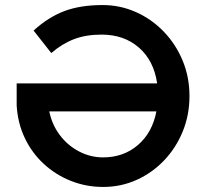

<svg xmlns="http://www.w3.org/2000/svg" viewBox="-20 -730 817 760"><path d="M388 10Q321 10 260.5 -14Q200 -38 153 -81.5Q106 -125 78 -184Q50 -243 46 -313V-400H602Q589 -490 530 -541.5Q471 -593 382 -593Q320 -593 273 -575Q226 -557 183 -520L113 -609Q171 -662 234.5 -686Q298 -710 386 -710Q456 -710 518.5 -682Q581 -654 628.5 -604.5Q676 -555 703 -490Q730 -425 730 -350Q730 -275 703.5 -210Q677 -145 630 -95.5Q583 -46 521 -18Q459 10 388 10ZM388 -107Q469 -107 526 -156Q583 -205 599 -289H175Q186 -236 217 -195Q248 -154 293 -130.5Q338 -107 388 -107Z"/></svg>

Font: Readex Pro Medium
Style: Regular
Weight: 500
Designer: Bonnie Shaver-Troup, Thomas Jockin
Foundry: Lexend
Version: Version 1.204; ttfautohint (v1.8.4.7-5d5b)